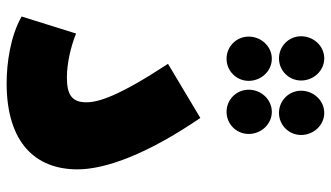

<svg xmlns="http://www.w3.org/2000/svg" viewBox="-224 -744 973 564"><g transform="rotate(90 262.0 -461.5)"><path d="M151 -795C187 -795 216 -824 216 -860C216 -897 187 -928 151 -928C115 -928 86 -897 86 -860C86 -824 115 -795 151 -795ZM311 -795C347 -795 376 -824 376 -860C376 -897 347 -928 311 -928C275 -928 246 -897 246 -860C246 -824 275 -795 311 -795ZM152 -641C188 -641 217 -670 217 -706C217 -743 188 -774 152 -774C116 -774 87 -743 87 -706C87 -670 116 -641 152 -641ZM308 -641C344 -641 373 -670 373 -706C373 -743 344 -774 308 -774C272 -774 243 -743 243 -706C243 -670 272 -641 308 -641ZM28 -39C86 -6 165 5 224 5C400 5 477 -81 477 -203C477 -285 433 -407 326 -564L167 -469C262 -324 280 -265 280 -229C280 -187 258 -172 207 -172C167 -172 117 -183 78 -199Z"/></g></svg>

Font: Noto Sans Arabic UI SmCn Bk
Style: Regular
Weight: 900
Width: 4
Designer: Monotype Design Team, Nadine Chahine and Nizar Qandah
Foundry: Monotype Imaging Inc.
Version: Version 2.010